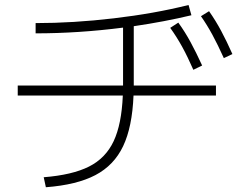

<svg xmlns="http://www.w3.org/2000/svg" viewBox="-20 -748 978 787"><path d="M483.4 -356.4H52.7V-397.5H484.4V-405.3V-634.8Q301.3 -611.3 126 -611.3V-653.3Q280.3 -653.3 446.5 -672.9Q612.8 -692.4 752.9 -727.5L764.6 -685.5Q655.3 -659.2 528.3 -640.6V-405.3V-397.5H865.2V-356.4H527.3Q522 -227.1 484.6 -148.7Q447.3 -70.3 371.1 -30.3Q294.9 9.8 168 19.5L159.2 -21.5Q276.4 -30.8 344.7 -65.2Q413.1 -99.6 445.8 -169.2Q478.5 -238.8 483.4 -356.4ZM677.7 -633.8 710.9 -655.3Q738.8 -616.7 761.2 -575.2Q783.7 -533.7 808.6 -479.5L772.5 -461.9Q749 -515.6 726.6 -556.4Q704.1 -597.2 677.7 -633.8ZM803.7 -681.6 836.9 -702.1Q864.3 -663.1 886.7 -621.1Q909.2 -579.1 932.6 -526.4L897.5 -509.8Q872.6 -564.9 850.6 -605.5Q828.6 -646 803.7 -681.6Z"/></svg>

Font: Pretendard JP ExtraLight
Style: Regular
Weight: 200
Designer: Base glyphs from Inter by Rasmus Andersson; Hangeul glyphs from Noto Sans CJK(Source Han Sans) by Jang Soo-young and Kan
Foundry: Kil Hyung-jin
Version: Version 1.309